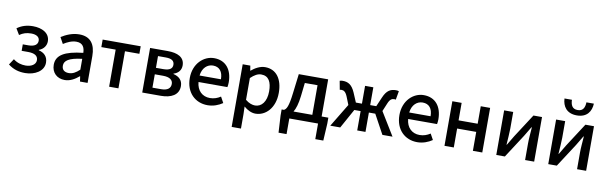

<svg xmlns="http://www.w3.org/2000/svg" viewBox="-59 -1467 7382 2336"><g transform="rotate(10 3632.5 -299.0)"><path d="M248 14C368 14 478 -49 478 -153C478 -231 431 -272 365 -288V-293C424 -314 455 -362 455 -413C455 -516 357 -564 246 -564C168 -564 105 -543 51 -504L96 -429C140 -459 181 -473 240 -473C302 -473 344 -449 344 -401C344 -353 305 -325 229 -325H161V-245H241C321 -245 364 -219 364 -164C364 -110 308 -77 238 -77C187 -77 134 -90 86 -128L38 -55C105 -3 172 14 248 14Z M737 14C803 14 862 -20 912 -63H916L925 0H1019V-331C1019 -478 956 -564 819 -564C731 -564 654 -528 597 -492L640 -414C687 -444 741 -470 799 -470C880 -470 903 -414 904 -351C675 -326 575 -265 575 -146C575 -49 642 14 737 14ZM772 -78C723 -78 686 -100 686 -155C686 -216 741 -258 904 -277V-143C859 -101 820 -78 772 -78Z M1285 0H1400V-458H1578V-551H1108V-458H1285Z M1694 0H1923C2049 0 2144 -47 2144 -158C2144 -235 2093 -273 2029 -288V-293C2088 -310 2121 -353 2121 -409C2121 -512 2033 -551 1912 -551H1694ZM1806 -325V-470H1903C1978 -470 2009 -444 2009 -397C2009 -353 1977 -325 1898 -325ZM1806 -80V-245H1908C1990 -245 2030 -214 2030 -165C2030 -112 1993 -80 1913 -80Z M2502 14C2573 14 2637 -11 2687 -45L2647 -118C2607 -92 2565 -77 2516 -77C2421 -77 2355 -140 2346 -245H2703C2706 -259 2709 -281 2709 -304C2709 -459 2630 -564 2484 -564C2356 -564 2233 -454 2233 -275C2233 -93 2351 14 2502 14ZM2345 -325C2356 -421 2417 -473 2486 -473C2566 -473 2609 -419 2609 -325Z M2838 223H2953V45L2950 -49C2996 -9 3046 14 3094 14C3218 14 3331 -95 3331 -284C3331 -454 3253 -564 3114 -564C3052 -564 2992 -530 2944 -490H2942L2932 -551H2838ZM3072 -83C3039 -83 2996 -96 2953 -132V-401C2999 -445 3040 -468 3083 -468C3175 -468 3212 -397 3212 -282C3212 -154 3152 -83 3072 -83Z M3511 0H3866V193H3965L3977 -18V-92H3894V-551H3531L3502 -315C3482 -144 3459 -108 3429 -92H3400V-18L3412 193H3511ZM3547 -92C3572 -133 3592 -196 3603 -291L3622 -458H3779V-92Z M4017 0H4140L4272 -239H4350V0H4452V-239H4531L4661 0H4786L4611 -286L4652 -384C4675 -442 4700 -453 4728 -453C4736 -453 4740 -452 4747 -450L4766 -558C4756 -562 4743 -564 4730 -564C4664 -564 4616 -539 4577 -447L4527 -331H4452V-551H4350V-331H4275L4226 -447C4186 -539 4137 -564 4072 -564C4059 -564 4046 -562 4035 -558L4055 -450C4062 -452 4067 -453 4074 -453C4103 -453 4127 -442 4151 -384L4190 -286Z M5092 14C5163 14 5227 -11 5277 -45L5237 -118C5197 -92 5155 -77 5106 -77C5011 -77 4945 -140 4936 -245H5293C5296 -259 5299 -281 5299 -304C5299 -459 5220 -564 5074 -564C4946 -564 4823 -454 4823 -275C4823 -93 4941 14 5092 14ZM4935 -325C4946 -421 5007 -473 5076 -473C5156 -473 5199 -419 5199 -325Z M5428 0H5543V-234H5779V0H5895V-551H5779V-335H5543V-551H5428Z M6068 0H6174L6361 -289C6381 -321 6411 -372 6431 -406H6436C6431 -335 6424 -262 6424 -205V0H6536V-551H6430L6243 -262C6224 -229 6193 -178 6173 -145H6169C6173 -215 6180 -288 6180 -345V-551H6068Z M6710 0H6816L7003 -289C7023 -321 7053 -372 7073 -406H7078C7073 -335 7066 -262 7066 -205V0H7178V-551H7072L6885 -262C6866 -229 6835 -178 6815 -145H6811C6815 -215 6822 -288 6822 -345V-551H6710ZM6948 -644C7075 -644 7125 -726 7129 -821H7037C7035 -757 7014 -710 6948 -710C6880 -710 6860 -757 6858 -821H6766C6770 -726 6821 -644 6948 -644Z"/></g></svg>

Font: Noto Sans CJK TC Medium
Style: Regular
Weight: 500
Designer: Ryoko NISHIZUKA 西塚涼子 (kana, bopomofo & ideographs); Paul D. Hunt (Latin, Greek & Cyrillic); Sandoll Communications 산돌커뮤니
Foundry: Adobe
Version: Version 2.004;hotconv 1.0.118;makeotfexe 2.5.65603